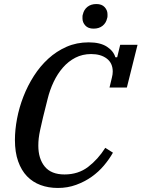

<svg xmlns="http://www.w3.org/2000/svg" viewBox="-20 -920 702 952"><path d="M267 12Q220 12 181 -2.5Q142 -17 114 -46Q86 -75 70 -120Q54 -165 54 -226Q54 -276 64.5 -331.5Q75 -387 96 -441Q117 -495 148 -543.5Q179 -592 219.5 -629Q260 -666 310 -688Q360 -710 420 -710Q477 -710 510 -688.5Q543 -667 552 -636H561L576 -698H662L609 -486H523L535 -536Q537 -544 538 -551Q539 -558 539 -565Q539 -607 509.5 -629.5Q480 -652 432 -652Q389 -652 354 -634Q319 -616 292 -585Q265 -554 246 -514Q227 -474 216 -429Q202 -375 193.5 -339Q185 -303 179.5 -277.5Q174 -252 172 -234Q170 -216 170 -198Q170 -133 202 -94Q234 -55 300 -55Q368 -55 417 -92.5Q466 -130 502 -187L540 -163Q522 -131 495.5 -99.5Q469 -68 434.5 -43.5Q400 -19 357.5 -3.5Q315 12 267 12ZM444 -778Q417 -778 403 -793.5Q389 -809 389 -828Q389 -833 389 -838.5Q389 -844 391 -849Q396 -872 413.5 -886Q431 -900 458 -900Q485 -900 499 -884.5Q513 -869 513 -850Q513 -845 513 -839.5Q513 -834 511 -829Q506 -806 488.5 -792Q471 -778 444 -778Z"/></svg>

Font: IBM Plex Serif Medium
Style: Italic
Weight: 500
Italic angle: -14°
Designer: Mike Abbink, Paul van der Laan, Pieter van Rosmalen
Foundry: Bold Monday
Version: Version 2.5